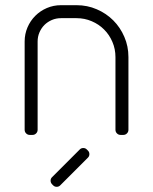

<svg xmlns="http://www.w3.org/2000/svg" viewBox="-20 -520 590 740"><path d="M215 -450H275C295.7 -450 315.2 -446.1 333.5 -438.2C351.8 -430.4 367.8 -419.8 381.2 -406.2C394.8 -392.8 405.4 -376.8 413.2 -358.5C421.1 -340.2 425 -320.7 425 -300V-20C425 -14.3 426.9 -9.6 430.8 -5.8C434.6 -1.9 439.3 0 445 0H455C460.7 0 465.4 -1.9 469.2 -5.8C473.1 -9.6 475 -14.3 475 -20V-300C475 -327.7 469.8 -353.7 459.2 -378C448.8 -402.3 434.5 -423.5 416.5 -441.5C398.5 -459.5 377.3 -473.8 353 -484.2C328.7 -494.8 302.7 -500 275 -500H215C195.7 -500 177.5 -496.3 160.5 -489C143.5 -481.7 128.7 -471.7 116 -459C103.3 -446.3 93.3 -431.5 86 -414.5C78.7 -397.5 75 -379.3 75 -360V-20C75 -14.3 76.9 -9.6 80.8 -5.8C84.6 -1.9 89.3 0 95 0H105C110.7 0 115.4 -1.9 119.2 -5.8C123.1 -9.6 125 -14.3 125 -20V-360C125 -372.3 127.3 -384 132 -395C136.7 -406 143.1 -415.6 151.2 -423.8C159.4 -431.9 169 -438.3 180 -443C191 -447.7 202.7 -450 215 -450ZM287 56.5 181 162.5C177 166.2 175 170.8 175 176.2C175 181.8 177 186.5 181 190.5L184.5 194C188.2 198 192.8 200 198.5 200C204.2 200 208.8 198 212.5 194L318.5 88C322.5 84.3 324.5 79.7 324.5 74C324.5 68.3 322.5 63.7 318.5 60L315 56.5C311.3 52.5 306.7 50.5 301 50.5C295.3 50.5 290.7 52.5 287 56.5Z"/></svg>

Font: lerotica
Style: Regular
Weight: 400
Designer: defharo
Foundry: deFharo
Version: Version 1.001 2011